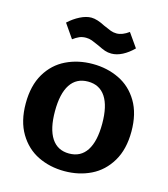

<svg xmlns="http://www.w3.org/2000/svg" viewBox="-109 -795 785 895"><g transform="rotate(15 284.0 -347.0)"><path d="M286 -592Q264 -602 250.5 -607Q237 -612 222 -612Q204 -612 190 -606Q176 -600 160 -588L113 -656Q139 -680 168 -694.5Q197 -709 222 -709Q249 -709 289 -688Q311 -678 324.5 -673Q338 -668 353 -668Q381 -668 412 -691L459 -624Q434 -599 407 -585Q380 -571 354 -571Q337 -571 322.5 -576Q308 -581 286 -592ZM29 -244Q29 -330 63.5 -388Q98 -446 156 -474Q214 -502 284 -502Q354 -502 412 -474Q470 -446 504.5 -388Q539 -330 539 -244Q539 -158 504 -99.5Q469 -41 411.5 -13Q354 15 284 15Q214 15 156.5 -13Q99 -41 64 -99.5Q29 -158 29 -244ZM398 -244Q398 -329 369 -373Q340 -417 284 -417Q228 -417 199 -373Q170 -329 170 -244Q170 -159 199 -114.5Q228 -70 284 -70Q340 -70 369 -114.5Q398 -159 398 -244Z"/></g></svg>

Font: Maitree
Style: Bold
Weight: 700
Designer: CadsonDemak Team
Foundry: CadsonDemak
Version: Version 1.002